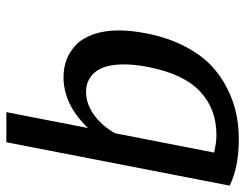

<svg xmlns="http://www.w3.org/2000/svg" viewBox="-104 -478 775 607"><g transform="rotate(90 283.5 -174.5)"><path d="M85.4 -249Q98.6 -316.9 125.7 -369.4Q152.8 -421.9 186 -453.6Q219.2 -485.4 260.7 -505.9Q302.2 -526.4 340.8 -534.2Q379.4 -542 420.4 -542Q507.3 -542 566.9 -513.2L429.7 192.9H334.5L384.8 -65.4Q311 12.2 223.6 12.2Q194.3 12.2 168.9 2.7Q143.6 -6.8 122.3 -26.9Q101.1 -46.9 88.6 -81.8Q76.2 -116.7 76.2 -163.1Q76.2 -202.6 85.4 -249ZM405.8 -471.2Q324.2 -471.2 269 -419.4Q213.9 -367.7 191.9 -255.9Q183.6 -214.4 183.6 -178.2Q183.6 -118.2 207.3 -88.6Q231 -59.1 270.5 -59.1Q309.1 -59.1 344.2 -85Q379.4 -110.8 401.4 -151.4L462.4 -463.9Q432.1 -471.2 405.8 -471.2Z"/></g></svg>

Font: Aurulent Sans
Style: Italic
Weight: 400
Italic angle: -11°
Version: Version 2007.05.04